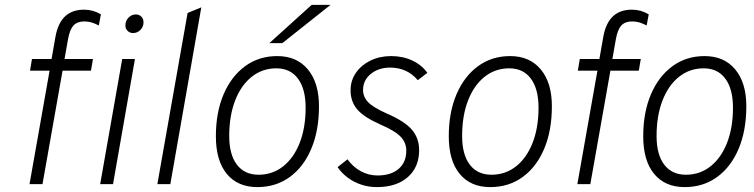

<svg xmlns="http://www.w3.org/2000/svg" viewBox="-20 -752 3080 784"><path d="M100.5 0 182.5 -463.5H102.5L110.5 -511H190.5L206.5 -602Q216.5 -657.5 245.5 -685Q274.5 -712.5 323.5 -712.5Q341.5 -712.5 358.8 -707.8Q376 -703 392 -693.5L383.5 -648Q366 -657 352.5 -660.8Q339 -664.5 324 -664.5Q295.5 -664.5 280.2 -648Q265 -631.5 258 -593L243.5 -511H359.5L351.5 -463.5H235.5L153.5 0ZM389 0 479 -511H531L441.5 0ZM523 -617Q510 -617 501 -626Q492 -635 492 -648.5Q492 -667 504.8 -680Q517.5 -693 535 -693Q548.5 -693 557.2 -684Q566 -675 566 -660.5Q566 -643 553.5 -630Q541 -617 523 -617Z M622.5 0 746 -699 802 -722 675.5 0Z M1031 12Q950.5 12 906 -42Q861.5 -96 861.5 -195.5Q861.5 -293 893 -366.8Q924.5 -440.5 981 -481.8Q1037.5 -523 1112 -523Q1192 -523 1237.2 -468.5Q1282.5 -414 1282.5 -318.5Q1282.5 -219 1251.2 -144.8Q1220 -70.5 1163.2 -29.2Q1106.5 12 1031 12ZM1036 -38.5Q1093 -38.5 1136.5 -73Q1180 -107.5 1204 -169.2Q1228 -231 1228 -312.5Q1228 -388.5 1196.8 -430.8Q1165.5 -473 1108.5 -473Q1051 -473 1007.5 -438.2Q964 -403.5 940 -341.2Q916 -279 916 -196.5Q916 -121 947.2 -79.8Q978.5 -38.5 1036 -38.5ZM1080 -576 1252.5 -732H1329.5L1133 -576Z M1519 12Q1486 12 1456 2.2Q1426 -7.5 1401 -25.8Q1376 -44 1358.5 -69.5L1399 -101.5Q1421.5 -70 1453.5 -52.8Q1485.5 -35.5 1521.5 -35.5Q1576.5 -35.5 1607.8 -62.5Q1639 -89.5 1639 -136.5Q1639 -169.5 1616.2 -193.5Q1593.5 -217.5 1534.5 -243Q1465.5 -273.5 1438.5 -305.5Q1411.5 -337.5 1411.5 -383Q1411.5 -423.5 1433.5 -455Q1455.5 -486.5 1493 -504.8Q1530.5 -523 1577.5 -523Q1624.5 -523 1663.2 -505Q1702 -487 1725 -454.5L1686 -424.5Q1642.5 -476 1573 -476Q1526 -476 1494.2 -450.2Q1462.5 -424.5 1462.5 -384.5Q1462.5 -356 1483.8 -334.2Q1505 -312.5 1561.5 -287.5Q1633 -256.5 1662.2 -222Q1691.5 -187.5 1691.5 -139Q1691.5 -69.5 1645.2 -28.8Q1599 12 1519 12Z M1982 12Q1901.5 12 1857 -42Q1812.5 -96 1812.5 -195.5Q1812.5 -293 1844 -366.8Q1875.5 -440.5 1932 -481.8Q1988.5 -523 2063 -523Q2143 -523 2188.2 -468.5Q2233.5 -414 2233.5 -318.5Q2233.5 -219 2202.2 -144.8Q2171 -70.5 2114.2 -29.2Q2057.5 12 1982 12ZM1987 -38.5Q2044 -38.5 2087.5 -73Q2131 -107.5 2155 -169.2Q2179 -231 2179 -312.5Q2179 -388.5 2147.8 -430.8Q2116.5 -473 2059.5 -473Q2002 -473 1958.5 -438.2Q1915 -403.5 1891 -341.2Q1867 -279 1867 -196.5Q1867 -121 1898.2 -79.8Q1929.5 -38.5 1987 -38.5Z M2337.5 0 2419.5 -463.5H2339.5L2347.5 -511H2427.5L2443.5 -602Q2453.5 -657.5 2482.5 -685Q2511.5 -712.5 2560.5 -712.5Q2578.5 -712.5 2595.8 -707.8Q2613 -703 2629 -693.5L2620.5 -648Q2603 -657 2589.5 -660.8Q2576 -664.5 2561 -664.5Q2532.5 -664.5 2517.2 -648Q2502 -631.5 2495 -593L2480.5 -511H2596.5L2588.5 -463.5H2472.5L2390.5 0Z M2776 12Q2695.5 12 2651 -42Q2606.5 -96 2606.5 -195.5Q2606.5 -293 2638 -366.8Q2669.5 -440.5 2726 -481.8Q2782.5 -523 2857 -523Q2937 -523 2982.2 -468.5Q3027.5 -414 3027.5 -318.5Q3027.5 -219 2996.2 -144.8Q2965 -70.5 2908.2 -29.2Q2851.5 12 2776 12ZM2781 -38.5Q2838 -38.5 2881.5 -73Q2925 -107.5 2949 -169.2Q2973 -231 2973 -312.5Q2973 -388.5 2941.8 -430.8Q2910.5 -473 2853.5 -473Q2796 -473 2752.5 -438.2Q2709 -403.5 2685 -341.2Q2661 -279 2661 -196.5Q2661 -121 2692.2 -79.8Q2723.5 -38.5 2781 -38.5Z"/></svg>

Font: Overpass ExtraLight
Style: Italic
Weight: 250
Italic angle: -10°
Designer: Delve Withrington, Dave Bailey, Thomas Jockin
Foundry: Delve Fonts LLC
Version: Version 4.000